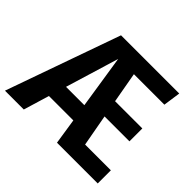

<svg xmlns="http://www.w3.org/2000/svg" viewBox="-178 -894 1096 1096"><g transform="rotate(45 370.0 -346.0)"><path d="M730 -106V0H401L377 -156H180L133 0H-19L226 -692H696L681 -587H435L468 -402H688V-298H487L522 -106ZM360 -262 310 -585 212 -262Z"/></g></svg>

Font: Fira Sans Condensed SemiBold
Style: Regular
Weight: 600
Width: 3
Designer: bBox Type GmbH & Carrois Corporate GbR & Edenspiekermann AG
Foundry: bBox Type GmbH & Carrois Corporate GbR & Edenspiekermann AG
Version: Version 4.301